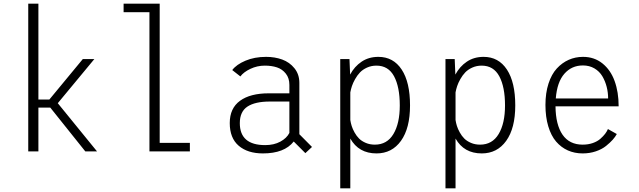

<svg xmlns="http://www.w3.org/2000/svg" viewBox="-20 -820 3460 1040"><path d="M442 0 252.5 -237H188V0H133V-800H188V-281H247.5L428.5 -500H491L293 -261L505.5 0Z M845 -46H1008.5V0H789.5V-754H649.5V-800H845Z M1634 9.5 1571 -53.5Q1520.5 11 1404 11Q1321.5 11 1273 -30.5Q1224.5 -72 1224.5 -153.5Q1224.5 -233.5 1280 -274Q1335.5 -314.5 1435.5 -314.5H1547.5V-360Q1547.5 -397 1528.2 -421.2Q1509 -445.5 1480.2 -455Q1451.5 -464.5 1414.5 -464.5Q1373 -464.5 1336.2 -447Q1299.5 -429.5 1282 -406L1238 -440.5Q1260.5 -470.5 1309.5 -491.2Q1358.5 -512 1421.5 -512Q1469 -512 1508.8 -497.5Q1548.5 -483 1575 -450.2Q1601.5 -417.5 1601.5 -371V-93L1670 -24ZM1416.5 -34Q1464 -34 1498.5 -52.8Q1533 -71.5 1547.5 -100V-270H1441.5Q1362 -270 1320.5 -242.8Q1279 -215.5 1279 -153Q1279 -34 1416.5 -34Z M1823 -500H1873L1876.5 -416Q1900 -460 1938.8 -486Q1977.5 -512 2029.5 -512Q2110.5 -512 2155.8 -443.2Q2201 -374.5 2201 -249Q2201 -125.5 2152 -57.2Q2103 11 2019.5 11Q1923 11 1877.5 -69.5V200H1823ZM2019 -464.5Q1991.5 -464.5 1968.2 -454Q1945 -443.5 1930 -427.8Q1915 -412 1903.5 -391.5Q1892 -371 1886.2 -353.5Q1880.5 -336 1877.5 -319.5V-170Q1880 -153.5 1885 -137.5Q1890 -121.5 1900.5 -102.5Q1911 -83.5 1925 -69.5Q1939 -55.5 1961.2 -46Q1983.5 -36.5 2010.5 -36.5Q2076.5 -36.5 2111 -94Q2145.5 -151.5 2145.5 -249Q2145.5 -349 2114.5 -406.8Q2083.5 -464.5 2019 -464.5Z M2393 -500H2443L2446.5 -416Q2470 -460 2508.8 -486Q2547.5 -512 2599.5 -512Q2680.5 -512 2725.8 -443.2Q2771 -374.5 2771 -249Q2771 -125.5 2722 -57.2Q2673 11 2589.5 11Q2493 11 2447.5 -69.5V200H2393ZM2589 -464.5Q2561.5 -464.5 2538.2 -454Q2515 -443.5 2500 -427.8Q2485 -412 2473.5 -391.5Q2462 -371 2456.2 -353.5Q2450.5 -336 2447.5 -319.5V-170Q2450 -153.5 2455 -137.5Q2460 -121.5 2470.5 -102.5Q2481 -83.5 2495 -69.5Q2509 -55.5 2531.2 -46Q2553.5 -36.5 2580.5 -36.5Q2646.5 -36.5 2681 -94Q2715.5 -151.5 2715.5 -249Q2715.5 -349 2684.5 -406.8Q2653.5 -464.5 2589 -464.5Z M3321 -94Q3313 -79 3299 -63.2Q3285 -47.5 3262.8 -29.5Q3240.5 -11.5 3207.2 -0.2Q3174 11 3136 11Q3092.5 11 3056 -5.2Q3019.5 -21.5 2992.2 -53.2Q2965 -85 2949.8 -135.8Q2934.5 -186.5 2934.5 -251.5Q2934.5 -316.5 2951 -367.2Q2967.5 -418 2996 -449Q3024.5 -480 3060.5 -496Q3096.5 -512 3138 -512Q3199 -512 3243.2 -476.5Q3287.5 -441 3309.2 -381Q3331 -321 3331 -244H2989Q2990 -144 3027.2 -90.2Q3064.5 -36.5 3136 -36.5Q3166 -36.5 3191 -45.2Q3216 -54 3232 -68.2Q3248 -82.5 3257.8 -95.2Q3267.5 -108 3273 -121ZM3137.5 -465.5Q3076.5 -465.5 3037 -420.5Q2997.5 -375.5 2990.5 -286.5H3274Q3274 -319 3266.2 -349.5Q3258.5 -380 3242.8 -406.8Q3227 -433.5 3199.8 -449.5Q3172.5 -465.5 3137.5 -465.5Z"/></svg>

Font: League Mono Narrow UltraLight
Style: Regular
Weight: 200
Width: 3
Designer: Tyler Finck
Foundry: The League of Moveable Type / Tyler Finck
Version: Version 2.210